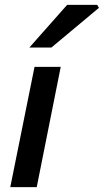

<svg xmlns="http://www.w3.org/2000/svg" viewBox="-20 -764 424 784"><path d="M22 0 121 -491H228L130 0ZM100 -570 254 -744H377L384 -732L190 -570Z"/></svg>

Font: Source Sans 3 Semibold
Style: Italic
Weight: 600
Italic angle: -11°
Designer: Paul D. Hunt
Foundry: Adobe
Version: Version 3.052;hotconv 1.1.0;makeotfexe 2.6.0